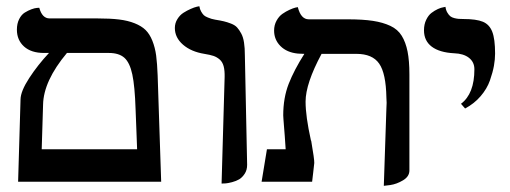

<svg xmlns="http://www.w3.org/2000/svg" viewBox="-20 -583 1636 616"><path d="M329.1 -413.1H194.8Q119.6 -323.2 118.2 -247.1L113.8 -104H419.9Q418.9 -121.6 417.5 -168Q416 -214.4 415 -231.9Q412.6 -306.6 404.5 -344.2Q396.5 -381.8 379.2 -397.5Q361.8 -413.1 329.1 -413.1ZM497.1 0H38.1L45.9 -264.2Q46.4 -290.5 73.7 -332.5Q101.1 -374.5 137.2 -413.1H121.1Q80.1 -413.1 57.1 -433.8Q34.2 -454.6 34.2 -487.8Q34.2 -507.3 41.5 -521.7Q48.8 -536.1 59.6 -542.7Q70.3 -549.3 80.8 -553.2Q91.3 -557.1 98.6 -557.6L106 -558.1Q115.2 -523.9 139.2 -523.9H293Q333.5 -523.9 361.8 -520.5Q390.1 -517.1 412.1 -508.3Q434.1 -499.5 447 -486.8Q460 -474.1 468.8 -452.4Q477.5 -430.7 481 -404.8Q484.4 -378.9 485.8 -340.8Z M690.9 5.9 700.7 -335.9Q701.2 -356.9 697.5 -370.6Q693.8 -384.3 684.8 -392.1Q675.8 -399.9 665 -403.6Q654.3 -407.2 635.7 -410.2Q593.3 -417 567.1 -439.7Q541 -462.4 541 -493.2Q541 -508.8 549.1 -521.7Q557.1 -534.7 568.6 -542Q580.1 -549.3 591.8 -554.4Q603.5 -559.6 611.8 -561.5L619.6 -563Q621.1 -553.2 625.5 -545.7Q629.9 -538.1 634 -534.2Q638.2 -530.3 646.7 -526.9Q655.3 -523.4 658.2 -522.7Q661.1 -522 669.9 -520Q688 -517.1 698.2 -514.6Q708.5 -512.2 721.2 -507.3Q733.9 -502.4 740.7 -494.9Q747.6 -487.3 753.9 -475.6Q760.3 -463.9 762.9 -446.5Q765.6 -429.2 765.6 -405.8Q766.6 -354.5 769.3 -227.3Q772 -100.1 772.9 -54.2Q772.9 -37.6 765.1 -25.6Q757.3 -13.7 747.6 -7.8Q737.8 -2 724.4 1.5Q710.9 4.9 703.9 5.4Q696.8 5.9 690.9 5.9Z M1211.4 13.2 1219.7 -234.9Q1221.2 -253.9 1219.7 -270Q1218.3 -347.7 1196.5 -378.9Q1174.8 -410.2 1123.5 -410.2H1011.7Q960.4 -314.9 960.4 -256.8Q960.4 -210 977.5 -132.8L978.5 -130.9Q988.8 -71.3 988.3 -60.1Q987.3 -50.3 984.9 -29.8Q982.4 -9.3 981.4 0H819.3L836.4 -104H896.5Q895.5 -114.3 893.6 -147Q892.6 -158.7 891.4 -174.6Q890.1 -190.4 889.4 -200.4Q888.7 -210.4 888.7 -212.9Q888.7 -269 906.2 -314Q923.8 -358.9 956.5 -410.2Q953.1 -410.2 946 -410.6Q939 -411.1 935.5 -411.1Q900.4 -414.6 879.9 -435.1Q859.4 -455.6 859.4 -484.9Q859.4 -502.4 867.2 -516.6Q875 -530.8 886.2 -538.6Q897.5 -546.4 908.7 -551.5Q919.9 -556.6 927.7 -558.6L935.5 -560.1Q945.3 -521 970.7 -521H1095.7Q1144 -521 1176.3 -516.1Q1208.5 -511.2 1232.4 -500Q1256.3 -488.8 1269 -468Q1281.7 -447.3 1287.6 -417.7Q1293.5 -388.2 1293.5 -344.2V-36.1Q1293.5 -16.6 1272.9 -4.4Q1252.4 7.8 1231.9 10.7Z M1472.2 -234.9 1459 -250Q1502 -282.2 1502 -360.8Q1502 -383.8 1484.6 -397.5Q1467.3 -411.1 1437 -412.1Q1390.1 -414.6 1365.2 -433.3Q1340.3 -452.1 1340.3 -485.8Q1340.3 -504.9 1347.4 -519.5Q1354.5 -534.2 1364.5 -541.7Q1374.5 -549.3 1384.8 -554Q1395 -558.6 1402.3 -559.6L1409.2 -561Q1410.6 -550.3 1415.3 -542.5Q1419.9 -534.7 1424.8 -530.8Q1429.7 -526.9 1437.7 -524.9Q1445.8 -522.9 1451.4 -522.5Q1457 -522 1466.3 -522Q1508.3 -522 1529.3 -513.2Q1550.3 -504.4 1559.3 -481.2Q1568.4 -458 1568.4 -411.1Q1568.4 -392.6 1564.7 -371.8Q1561 -351.1 1551.8 -324.7Q1542.5 -298.3 1522 -274.4Q1501.5 -250.5 1472.2 -234.9Z"/></svg>

Font: Common Serif SemiBold
Style: Regular
Weight: 600
Designer: Philipp H. Poll, Khaled Hosny
Foundry: Stefan Peev, Context Ltd.
Version: Version 1.026